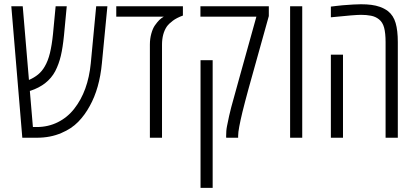

<svg xmlns="http://www.w3.org/2000/svg" viewBox="-20 -660 1992 920"><path d="M86.9 0 34.2 -629.9H88.9L118.7 -276.9Q143.6 -287.6 162.4 -303Q181.2 -318.4 194.3 -341.3Q210 -367.7 219.2 -405.5Q228.5 -443.4 233.9 -496.6L246.6 -629.9H299.8L286.6 -490.2Q280.8 -432.1 271.5 -392.6Q262.2 -353 244.6 -318.8Q209 -252.4 126 -225.1Q125.5 -225.1 124.5 -224.9Q123.5 -224.6 123 -224.6L137.7 -51.3H155.8Q210.9 -51.3 257.3 -74.5Q303.7 -97.7 335.9 -139.2Q401.9 -223.1 415 -356.9L440.9 -629.9H494.6L468.3 -357.4Q457 -236.3 410.2 -152.3Q386.7 -108.9 354.5 -75.9Q322.3 -43 274.4 -22.9Q222.2 0 155.8 0Z M698.2 0V-446.3Q698.2 -474.6 705.1 -499Q711.9 -523.4 721.7 -537.6Q733.9 -554.7 742.9 -563.7Q752 -572.8 764.6 -580.1H537.1V-629.9H856.4V-585.4Q826.7 -574.7 807.9 -560.5Q789.1 -546.4 779.3 -532.7Q756.3 -498.5 756.3 -445.8V0Z M1064 0Q1063.5 -2.9 1063.5 -5.9Q1063.5 -21.5 1064.5 -33Q1065.4 -44.4 1067.9 -56.6Q1078.1 -108.9 1087.9 -145.8Q1097.7 -182.6 1106.9 -214.6Q1116.2 -246.6 1126 -283.7L1208.5 -580.1H940.4V-629.9H1268.1V-583L1170.4 -232.9Q1161.6 -201.2 1154.5 -173.6Q1147.5 -146 1141.6 -123Q1131.8 -82 1126.5 -53.7Q1121.1 -25.4 1121.1 -9.3V0ZM940.9 240.2V-371.6H999V240.2Z M1370.1 0V-629.9H1428.2V0Z M1827.6 0V-458Q1827.6 -501 1820.6 -527.3Q1813.5 -553.7 1795.9 -567.4Q1779.3 -580.6 1757.6 -584.7Q1735.8 -588.9 1710 -588.9Q1694.8 -588.9 1661.6 -586.2Q1628.4 -583.5 1565.4 -577.1V-628.4Q1579.6 -630.4 1593.8 -631.8Q1607.9 -633.3 1622.1 -634.8Q1651.4 -637.2 1673.1 -638.4Q1694.8 -639.6 1709.5 -639.6Q1737.3 -639.6 1759.5 -636.7Q1781.7 -633.8 1800.8 -627Q1821.8 -619.6 1839.4 -606.4Q1865.2 -585.9 1875.7 -549.8Q1886.2 -513.7 1886.2 -458V0ZM1565.4 0V-397.9H1623.5V0Z"/></svg>

Font: Open Sans Condensed Light
Style: Regular
Weight: 300
Width: 3
Designer: Monotype Design Team
Foundry: Monotype Imaging Inc.
Version: Version 3.003; ttfautohint (v1.8.4)